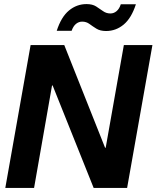

<svg xmlns="http://www.w3.org/2000/svg" viewBox="-20 -921 767 941"><path d="M6 0 130 -700H295L495 -197H498L587 -700H727L603 0H439L238 -502H235L147 0ZM258 -770Q280 -838 318 -869.5Q356 -901 404 -901Q433 -901 451 -889.5Q469 -878 485 -866.5Q501 -855 521 -855Q538 -855 551.5 -866.5Q565 -878 572 -900H646Q624 -832 586 -800.5Q548 -769 500 -769Q471 -769 452.5 -780.5Q434 -792 418.5 -803.5Q403 -815 383 -815Q366 -815 352.5 -804Q339 -793 331 -770Z"/></svg>

Font: DM Sans 36pt ExtraBold
Style: Italic
Weight: 800
Italic angle: -10°
Designer: Colophon Foundry, Jonny Pinhorn
Foundry: Colophon Foundry
Version: Version 4.004;gftools[0.9.30]